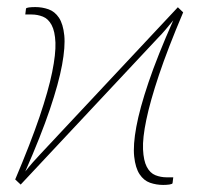

<svg xmlns="http://www.w3.org/2000/svg" viewBox="-20 -518 574 543"><path d="M498 -483Q454.5 -380.5 429.5 -305.8Q404.5 -231 393.8 -179.2Q383 -127.5 384.5 -95.5Q386 -63.5 395.2 -46Q404.5 -28.5 419.5 -22.5Q434.5 -16.5 451.5 -16.5H470L468 0Q467.5 2.5 459.5 3.8Q451.5 5 441.5 5Q422 5 404.2 -1.2Q386.5 -7.5 374.8 -25.2Q363 -43 359.5 -75.2Q356 -107.5 365.5 -159.2Q375 -211 400 -285Q425 -359 470 -460.5Q459 -447 448.2 -434.2Q437.5 -421.5 427 -411L38.5 4L23 -10.5Q66.5 -113 91.8 -187.5Q117 -262 127.5 -313.8Q138 -365.5 136.8 -397.5Q135.5 -429.5 126 -447.2Q116.5 -465 101.2 -471Q86 -477 69.5 -477H51.5L53.5 -493.5Q54 -496 61.8 -497Q69.5 -498 80 -498Q99 -498 117 -491.8Q135 -485.5 146.8 -467.8Q158.5 -450 161.8 -418Q165 -386 155.5 -334.2Q146 -282.5 121 -208.5Q96 -134.5 51.5 -33Q62 -46.5 73 -59Q84 -71.5 94 -82L483 -497.5Z"/></svg>

Font: Lato Thin
Style: Italic
Weight: 200
Italic angle: -7°
Designer: Lukasz Dziedzic
Foundry: tyPoland Lukasz Dziedzic
Version: Version 2.007; 2014-02-27